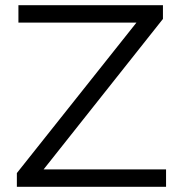

<svg xmlns="http://www.w3.org/2000/svg" viewBox="-20 -720 692 740"><path d="M620 -67H148L608 -647V-700H51V-633H506L45 -53V0H620Z"/></svg>

Font: Montserrat-Alt1
Style: Regular
Weight: 400
Designer: Differentunic
Foundry: Differentunic
Version: Version 7.222